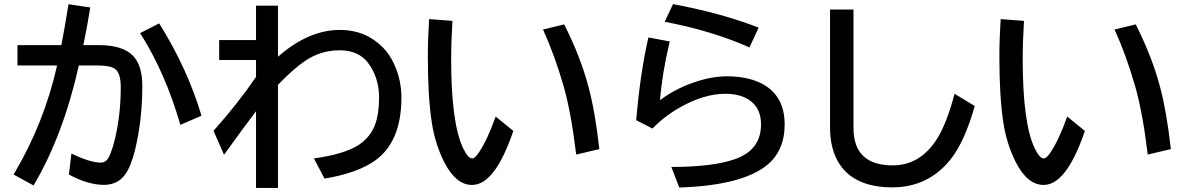

<svg xmlns="http://www.w3.org/2000/svg" viewBox="-20 -861 5850 944"><path d="M65.9 -639.2H281.7Q296.4 -714.4 314.5 -826.2L316.9 -840.3L423.8 -824.2Q407.2 -720.7 389.6 -639.2H466.8Q583.5 -639.2 634.3 -586.4Q679.7 -539.1 679.7 -439Q679.7 -271 644 -124Q623.5 -41 594.2 -1.5Q557.1 47.9 491.2 47.9Q412.6 47.9 318.8 -2.9L331.1 -106Q423.8 -61.5 474.6 -61.5Q502 -61.5 516.1 -90.3Q531.7 -122.1 545.9 -180.7Q573.7 -299.8 573.7 -432.1Q573.7 -501.5 545.9 -522Q522 -539.1 460.9 -539.1H367.7Q290 -193.4 145 50.8L46.9 -2.9Q196.8 -254.4 260.7 -539.1H65.9ZM866.7 -247.1Q793 -503.4 668.9 -698.2L762.7 -746.1Q902.3 -522.5 970.7 -292Z M1238.8 -833H1346.7V-582Q1496.6 -713.9 1651.4 -713.9Q1776.9 -713.9 1861.8 -628.4Q1893.1 -597.2 1915.5 -550.8Q1953.6 -471.2 1953.6 -381.3Q1953.6 -163.6 1823.7 -71.3Q1736.8 -9.8 1575.7 17.1L1523.4 -82Q1672.9 -103 1742.7 -147.9Q1799.8 -185.1 1823.7 -247.1Q1843.8 -300.8 1843.8 -381.3Q1843.8 -479.5 1790 -551.3Q1742.7 -613.8 1649.9 -613.8Q1556.6 -613.8 1480 -561.5Q1420.4 -521 1346.7 -443.8V63H1238.8V-314Q1177.2 -233.4 1081.5 -100.1L1029.8 -217.8Q1149.4 -351.6 1238.8 -482.9V-565.9H1057.6V-664.1H1238.8Z M2503.9 -217.3Q2413.6 48.3 2301.3 48.3Q2221.2 48.3 2164.1 -64Q2120.1 -150.9 2103.5 -255.4Q2083.5 -382.3 2083.5 -581.5Q2083.5 -668 2089.8 -767.1L2204.6 -758.3Q2198.2 -659.2 2198.2 -569.8Q2198.2 -256.3 2256.8 -132.8Q2280.8 -82 2301.8 -82Q2315.4 -82 2335.9 -113.3Q2377.9 -176.8 2417 -288.1ZM2813 -101.1Q2788.1 -307.1 2752 -434.1Q2708 -587.9 2649.9 -715.8L2753.9 -741.2Q2834.5 -581.5 2873.5 -433.6Q2905.8 -313.5 2926.8 -127.9Z M3665 -627.9Q3480 -710 3248 -753.9L3289.1 -840.8Q3527.3 -796.4 3710 -725.1ZM3107.9 -270Q3127.9 -503.4 3168 -676.8L3272.9 -657.2Q3235.8 -502.9 3225.1 -368.2Q3295.9 -422.4 3388.2 -454.6Q3476.6 -485.8 3553.2 -485.8Q3668 -485.8 3740.7 -441.4Q3837.9 -381.3 3837.9 -249Q3837.9 -119.1 3749.5 -47.9Q3626 50.8 3319.8 61L3280.8 -40Q3485.4 -40.5 3592.3 -78.1Q3721.7 -123 3721.7 -249.5Q3721.7 -329.6 3664.6 -368.7Q3619.1 -399.9 3545.4 -399.9Q3440.4 -399.9 3319.8 -331.1Q3246.1 -289.1 3188 -229Z M4061 -814H4176.3V-231.9Q4176.3 -47.9 4369.6 -47.9Q4497.1 -47.9 4578.6 -165.5Q4631.3 -241.2 4673.3 -399.9L4772.5 -339.8Q4722.7 -163.6 4652.8 -76.2Q4543 60.1 4367.2 60.1Q4183.6 60.1 4108.4 -53.2Q4061 -124 4061 -235.8Z M5314 -217.3Q5223.6 48.3 5111.3 48.3Q5031.2 48.3 4974.1 -64Q4930.2 -150.9 4913.6 -255.4Q4893.6 -382.3 4893.6 -581.5Q4893.6 -668 4899.9 -767.1L5014.6 -758.3Q5008.3 -659.2 5008.3 -569.8Q5008.3 -256.3 5066.9 -132.8Q5090.8 -82 5111.8 -82Q5125.5 -82 5146 -113.3Q5188 -176.8 5227.1 -288.1ZM5623 -101.1Q5598.1 -307.1 5562 -434.1Q5518.1 -587.9 5460 -715.8L5564 -741.2Q5644.5 -581.5 5683.6 -433.6Q5715.8 -313.5 5736.8 -127.9Z"/></svg>

Font: BIZ UDPGothic
Style: Bold
Weight: 700
Designer: TypeBank Co., Ltd.
Foundry: Morisawa Inc.
Version: Version 1.051